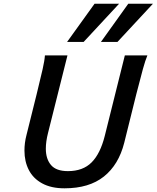

<svg xmlns="http://www.w3.org/2000/svg" viewBox="-20 -999 841 1031"><path d="M711.9 -493.2 647 -231.9Q617.2 -114.3 537.8 -51Q458.5 12.2 326.2 12.2Q254.9 12.2 206.5 -14.2Q158.2 -40.5 134.8 -86.2Q111.3 -131.8 111.3 -190.4Q111.3 -231.9 122.1 -273.4L176.8 -493.2Q198.2 -580.1 209 -627.9Q219.7 -675.8 221.2 -701.7H342.3L237.8 -284.7Q226.1 -238.8 226.1 -200.7Q226.1 -145.5 253.9 -112.8Q281.7 -80.1 344.7 -80.1Q425.3 -80.1 471.9 -127Q518.6 -173.8 542.5 -269L650.4 -701.7H771.5Q760.3 -675.3 747.1 -627.4Q733.9 -579.6 711.9 -493.2ZM801.3 -979 610.8 -773.9H522L668.9 -979ZM619.6 -979 429.2 -773.9H340.3L487.8 -979Z"/></svg>

Font: Lesson One Medium
Style: Italic
Weight: 500
Italic angle: -14°
Designer: But Ko, Victor Gaultney, Annie Olsen, Julie Remington, Don Collingsworth, Eric Hays, Becca Hirsbrunner
Version: Version 1.100